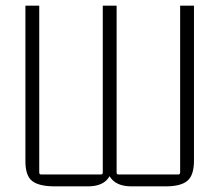

<svg xmlns="http://www.w3.org/2000/svg" viewBox="-20 -655 777 680"><path d="M291 5H174Q119 5 94.5 -13.5Q70 -32 70 -84V-635H119V-44Q119 -37 126 -37H337Q344 -37 344 -44V-635H393V-44Q393 -37 400 -37H611Q618 -37 618 -44V-635H667V-86Q667 -34 643.5 -14.5Q620 5 567 5H446Q401 5 378.5 -17.5Q356 -40 356 -85H381Q380 -40 358 -17.5Q336 5 291 5Z"/></svg>

Font: Gemunu Libre ExtraLight ExtraLight
Style: Regular
Weight: 250
Version: Version 1.100